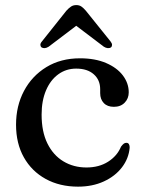

<svg xmlns="http://www.w3.org/2000/svg" viewBox="-20 -704 550 736"><path d="M473.5 -350Q473.5 -326.5 458 -310.5Q442.5 -294.5 416.5 -294.5Q391.5 -294.5 377.8 -309Q364 -323.5 364 -347V-362Q364 -397.5 339.5 -419.2Q315 -441 272 -441Q233.5 -441 203.5 -419.2Q173.5 -397.5 156.5 -357.8Q139.5 -318 139.5 -264.5Q139.5 -199 161.8 -154Q184 -109 223 -85.5Q262 -62 311.5 -62Q359.5 -62 394.2 -84Q429 -106 444 -142Q450.5 -150.5 454.8 -153.5Q459 -156.5 464.5 -156.5Q471.5 -156.5 474.5 -150.8Q477.5 -145 477 -137.5Q473.5 -96.5 447.5 -62.5Q421.5 -28.5 378 -8.5Q334.5 11.5 279 11.5Q209 11.5 155.2 -18Q101.5 -47.5 71.5 -100.8Q41.5 -154 41.5 -226Q41.5 -298 72 -355.5Q102.5 -413 157.8 -446.8Q213 -480.5 287 -480.5Q344.5 -480.5 386.5 -462.5Q428.5 -444.5 451 -414.8Q473.5 -385 473.5 -350ZM292.5 -620.5H252L378 -525Q386 -520 393.2 -519.5Q400.5 -519 405.5 -522.5Q409.5 -526 409.5 -532Q409.5 -538 403.5 -545.5L309 -663Q300 -673.5 292 -679Q284 -684.5 272.5 -684.5Q261 -684.5 252.5 -679Q244 -673.5 234.5 -663L141 -545.5Q134.5 -538 134.8 -532Q135 -526 139 -522.5Q144.5 -519 151.5 -519.5Q158.5 -520 166.5 -525Z"/></svg>

Font: Fraunces 11pt
Style: Regular
Weight: 400
Version: Version 1.000;[b76b70a41]